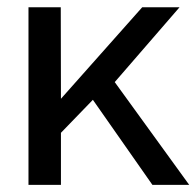

<svg xmlns="http://www.w3.org/2000/svg" viewBox="-20 -520 552 540"><path d="M60.1 0V-499.5H150.9L151.4 -242.2L379.9 -499.5H484.9L302.7 -289.1L512.2 0H408.7L241.2 -239.3L151.4 -146.5V0Z"/></svg>

Font: Pontano Sans Medium
Style: Regular
Weight: 500
Designer: Vernon Adams
Foundry: Vernon Adams
Version: Version 2.001